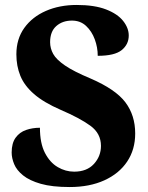

<svg xmlns="http://www.w3.org/2000/svg" viewBox="-20 -744 596 774"><path d="M261 10Q190 10 144.5 -3Q99 -16 73 -37Q47 -58 37 -82.5Q27 -107 27 -129Q27 -167 43 -189Q59 -211 85 -220Q111 -229 141 -229Q141 -167 161 -128Q181 -89 212.5 -70.5Q244 -52 279 -52Q330 -52 358.5 -83Q387 -114 387 -156Q387 -206 344.5 -237Q302 -268 225 -301Q156 -331 117 -365Q78 -399 62 -438.5Q46 -478 46 -525Q46 -587 78 -631.5Q110 -676 165 -700Q220 -724 289 -724Q361 -724 407.5 -706Q454 -688 476.5 -659.5Q499 -631 499 -601Q499 -565 470.5 -542Q442 -519 374 -519Q374 -553 362 -585.5Q350 -618 327 -639.5Q304 -661 270 -661Q232 -661 207 -639Q182 -617 182 -574Q182 -549 194.5 -526.5Q207 -504 242 -480Q277 -456 344 -428Q446 -384 485.5 -331.5Q525 -279 525 -206Q525 -141 492.5 -92.5Q460 -44 400.5 -17Q341 10 261 10Z"/></svg>

Font: Noto Serif Myanmar SemiCondensed ExtraBold
Style: Regular
Weight: 800
Width: 4
Designer: Ben Mitchell and the Monotype Design Team
Foundry: Monotype Imaging Inc.
Version: Version 2.106; ttfautohint (v1.8.4.7-5d5b)